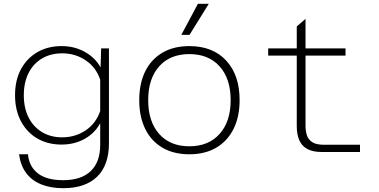

<svg xmlns="http://www.w3.org/2000/svg" viewBox="-20 -798 1990 1008"><path d="M508 -444 511 -544H552V-46Q552 69 490 129.5Q428 190 312 190Q246 190 196.5 170Q147 150 117.5 110.5Q88 71 80 12H127Q132 75 178 111.5Q224 148 312 148Q406 148 456 100.5Q506 53 506 -37V-151Q478 -99 424.5 -69Q371 -39 303 -39Q231 -39 176 -71Q121 -103 90 -161.5Q59 -220 59 -298Q59 -377 90 -434.5Q121 -492 176 -524Q231 -556 303 -556Q372 -556 426.5 -525Q481 -494 508 -444ZM307 -77Q375 -77 429.5 -113.5Q484 -150 506 -215V-380Q484 -445 429.5 -481.5Q375 -518 307 -518Q246 -518 200.5 -491Q155 -464 130 -414.5Q105 -365 105 -298Q105 -231 130 -181.5Q155 -132 200.5 -104.5Q246 -77 307 -77Z M974 12Q892 12 833 -22.5Q774 -57 742.5 -121Q711 -185 711 -272Q711 -360 742.5 -423.5Q774 -487 833 -521.5Q892 -556 974 -556Q1097 -556 1167.5 -480Q1238 -404 1238 -272Q1238 -185 1206 -121Q1174 -57 1115 -22.5Q1056 12 974 12ZM974 -30Q1075 -30 1133 -95Q1191 -160 1191 -272Q1191 -385 1133 -449.5Q1075 -514 974 -514Q873 -514 815.5 -449.5Q758 -385 758 -272Q758 -160 815.5 -95Q873 -30 974 -30ZM932 -615 1019 -778H1076L975 -615Z M1670 0Q1623 0 1594 -15.5Q1565 -31 1551.5 -61.5Q1538 -92 1538 -136V-659L1584 -699V-136Q1584 -113 1590.5 -90Q1597 -67 1618 -52.5Q1639 -38 1681 -38H1870V0ZM1388 -506V-544H1794V-506Z"/></svg>

Font: Azeret Mono Thin Thin
Style: Regular
Weight: 250
Version: Version 1.002